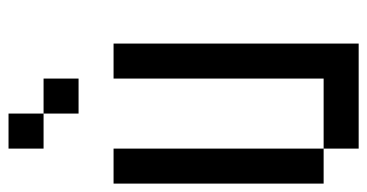

<svg xmlns="http://www.w3.org/2000/svg" viewBox="-228 -729 873 457"><g transform="rotate(-90 208.5 -500.5)"><path d="M0 -166.7V-666.7H83.3V-166.7ZM83.3 -916.7H166.7V-833.3H83.3ZM83.3 -166.7H250V-666.7H333.3V-83.3H83.3ZM166.7 -833.3H250V-750H166.7Z"/></g></svg>

Font: Galmuri11 Condensed
Style: Regular
Weight: 400
Width: 3
Designer: Lee Minseo (quiple)
Version: Version 2.399;hotconv 1.1.1;makeotfexe 2.6.0 DEVELOPMENT